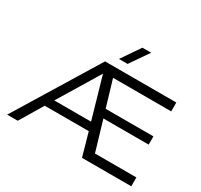

<svg xmlns="http://www.w3.org/2000/svg" viewBox="-175 -1103 1397 1333"><g transform="rotate(30 523.5 -436.0)"><path d="M626 0 574 -184H221L111 0H26L430 -660H1001V-589H535L598 -377H981V-311H618L689 -71H1021V0ZM260 -249H555L460 -579ZM607 -872H677L574 -723H505Z"/></g></svg>

Font: Nata Sans
Style: Regular
Weight: 400
Designer: Daniel Uzquiano Cruz
Version: Version 1.001